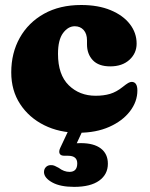

<svg xmlns="http://www.w3.org/2000/svg" viewBox="-20 -517 598 768"><path d="M526.5 -342.5Q526.5 -304 497.8 -277.8Q469 -251.5 421 -251.5Q374.5 -251.5 351.2 -276.2Q328 -301 328 -339.5V-355.5Q328 -382 314.5 -397Q301 -412 279 -412Q252.5 -412 232.2 -384.8Q212 -357.5 212 -301.5Q212 -218 255 -176Q298 -134 362.5 -134Q395 -134 420.2 -141.5Q445.5 -149 470.5 -169Q485.5 -181 493 -185.2Q500.5 -189.5 507.5 -189.5Q529.5 -188.5 529.5 -155Q529.5 -110.5 499.8 -71.8Q470 -33 417 -9.5Q364 14 294 14Q217.5 14 156.8 -16.2Q96 -46.5 60.5 -100.8Q25 -155 25 -227.5Q25 -305 59.2 -366Q93.5 -427 156.2 -462Q219 -497 304.5 -497Q373 -497 422.8 -476.2Q472.5 -455.5 499.5 -420.5Q526.5 -385.5 526.5 -342.5ZM260 -8.5H317L287 56Q294.5 55.5 303 55.5Q355.5 55.5 383.5 77Q411.5 98.5 411.5 138Q411.5 180.5 376.8 205.5Q342 230.5 276.5 230.5Q221.5 230.5 189.5 213Q157.5 195.5 156 173Q155.5 160 163.2 151.8Q171 143.5 183 143.5Q192 143 199.2 146.5Q206.5 150 215 154.5Q236 170.5 258 170.5Q289 170.5 289 136.5Q289 106 252 106H237.5Q222.5 106 218.5 97.2Q214.5 88.5 221 74.5Z"/></svg>

Font: Fraunces 9pt S050 Black
Style: Regular
Weight: 900
Version: Version 1.000; ttfautohint (v1.8.3)